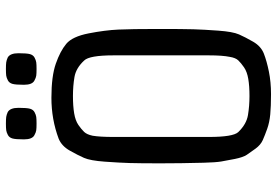

<svg xmlns="http://www.w3.org/2000/svg" viewBox="-160 -742 914 633"><g transform="rotate(-90 296.5 -425.0)"><path d="M77 -210Q75 -286 75 -353Q75 -420 76 -454Q77 -488 80.5 -536Q84 -584 93 -604.5Q102 -625 117 -651.5Q132 -678 156 -688Q220 -712 291 -712Q362 -712 403.5 -697.5Q445 -683 469 -663Q493 -643 503.5 -589Q514 -535 516 -491Q518 -447 518 -362.5Q518 -278 517 -244Q516 -210 512.5 -162Q509 -114 500 -93.5Q491 -73 476 -47Q461 -21 436.5 -11.5Q412 -2 377.5 5Q343 12 303 12Q263 12 236.5 9.5Q210 7 189 -0.5Q168 -8 152 -15Q136 -22 123.5 -39Q111 -56 103 -68Q95 -80 89.5 -107Q84 -134 81 -152.5Q78 -171 77 -210ZM431 -193V-507Q431 -587 414 -604Q389 -631 359.5 -636Q330 -641 297 -641Q264 -641 240 -637Q216 -633 201.5 -623Q187 -613 178.5 -604Q170 -595 166 -576Q162 -552 162 -507V-193Q162 -113 178 -96Q204 -69 234 -64Q264 -59 297 -59Q330 -59 353.5 -63Q377 -67 391.5 -77Q406 -87 414.5 -96Q423 -105 426 -124Q431 -148 431 -193ZM244 -856Q258 -848 258 -820.5Q258 -793 255 -782.5Q252 -772 243.5 -767.5Q235 -763 228 -762Q221 -761 206 -761Q191 -761 184 -762Q177 -763 168 -768Q154 -775 154 -802.5Q154 -830 157 -840.5Q160 -851 168.5 -855.5Q177 -860 184 -861Q191 -862 206 -862Q221 -862 228 -861Q235 -860 244 -856ZM424 -856Q438 -848 438 -820.5Q438 -793 435 -782.5Q432 -772 423.5 -767.5Q415 -763 408 -762Q401 -761 386 -761Q371 -761 364 -762Q357 -763 348 -768Q334 -775 334 -802.5Q334 -830 337 -840.5Q340 -851 348.5 -855.5Q357 -860 364 -861Q371 -862 386 -862Q401 -862 408 -861Q415 -860 424 -856Z"/></g></svg>

Font: Strait
Style: Regular
Weight: 400
Width: 3
Designer: Eduardo Rodriguez Tunni
Foundry: Eduardo Rodriguez Tunni
Version: Version 1.001